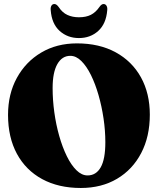

<svg xmlns="http://www.w3.org/2000/svg" viewBox="-20 -926 791 956"><path d="M363 -710Q474.5 -710 556 -665.5Q637.5 -621 681.8 -541Q726 -461 726 -355Q726 -246 683 -163.8Q640 -81.5 562.8 -35.8Q485.5 10 382.5 10Q271.5 10 190 -34.2Q108.5 -78.5 64.2 -160.2Q20 -242 20 -354Q20 -458 64 -538.2Q108 -618.5 185.2 -664.2Q262.5 -710 363 -710ZM504.5 -217.5Q504.5 -276 495.5 -336.5Q486.5 -397 470.5 -452.8Q454.5 -508.5 432.8 -552.5Q411 -596.5 385 -622.2Q359 -648 330 -648Q289 -648 265.5 -606.8Q242 -565.5 242 -487.5Q242 -428 250.5 -366.5Q259 -305 275 -248.8Q291 -192.5 312.8 -148.2Q334.5 -104 360.8 -78.2Q387 -52.5 416 -52.5Q458.5 -52.5 481.5 -93Q504.5 -133.5 504.5 -217.5ZM373 -840Q408.5 -840 432.5 -852.2Q456.5 -864.5 474.5 -890.5Q485 -906 495.5 -906Q505 -906 510.2 -897.5Q515.5 -889 514 -875.5Q508.5 -807.5 469.2 -772Q430 -736.5 373 -736.5Q316.5 -736.5 277 -772Q237.5 -807.5 232.5 -875.5Q231 -889 236 -897.5Q241 -906 251 -906Q261.5 -906 272.5 -890.5Q290.5 -863 315.8 -851.5Q341 -840 373 -840Z"/></svg>

Font: Fraunces 144pt Soft Black
Style: Regular
Weight: 900
Version: Version 1.000;[b76b70a41]